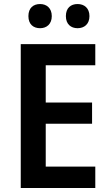

<svg xmlns="http://www.w3.org/2000/svg" viewBox="-20 -933 547 953"><path d="M121 -853C121 -812 146 -793 179 -793C211 -793 237 -813 237 -853C237 -893 211 -913 179 -913C146 -913 121 -894 121 -853ZM307 -853C307 -813 332 -793 365 -793C398 -793 424 -813 424 -853C424 -893 398 -913 365 -913C332 -913 307 -894 307 -853ZM453 0V-106H207V-319H437V-424H207V-609H453V-714H83V0Z"/></svg>

Font: Noto Sans Arabic SemCond SemBd
Style: Regular
Weight: 600
Width: 4
Designer: Monotype Design Team, Nadine Chahine, Nizar Qandah and Khaled Hosny
Foundry: Monotype Imaging Inc.
Version: Version 2.012